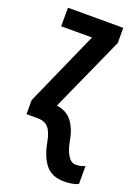

<svg xmlns="http://www.w3.org/2000/svg" viewBox="-148 -608 665 913"><g transform="rotate(20 184.0 -151.5)"><path d="M298 240Q233 240 201.5 199Q170 158 158 89Q149 41 130 20.5Q111 0 77 0H20V-71L188 -449H32V-543H312V-466L142 -88Q194 -80 220.5 -44.5Q247 -9 256 43Q264 86 275.5 108.5Q287 131 298.5 138.5Q310 146 320 146Q335 146 346 143.5Q357 141 368 136V227Q356 233 336.5 236.5Q317 240 298 240Z"/></g></svg>

Font: Noto Sans ExtraCondensed SemiBold
Style: Regular
Weight: 600
Width: 2
Designer: Monotype Design Team
Foundry: Monotype Imaging Inc.
Version: Version 2.013; ttfautohint (v1.8.4.7-5d5b)